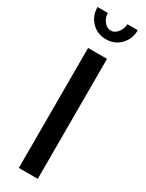

<svg xmlns="http://www.w3.org/2000/svg" viewBox="-238 -950 748 984"><g transform="rotate(30 136.0 -458.0)"><path d="M80 0V-710H192V0ZM136 -845Q158 -845 174.5 -865.5Q191 -886 194 -916H255Q255 -864 221 -829Q187 -794 136 -794Q85 -794 51 -829Q17 -864 17 -916H78Q78 -888 95.5 -866.5Q113 -845 136 -845Z"/></g></svg>

Font: Raleway Thin SemiBold
Style: Regular
Weight: 600
Version: Version 4.026